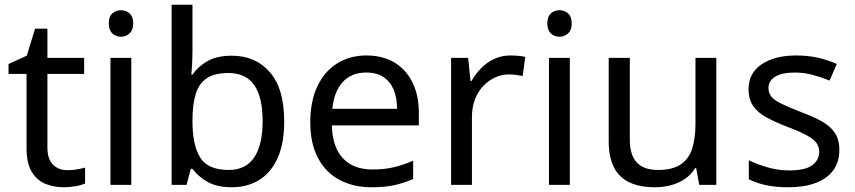

<svg xmlns="http://www.w3.org/2000/svg" viewBox="-20 -780 3606 810"><path d="M264 -62Q284 -62 305 -65.5Q326 -69 339 -73V-6Q325 1 299 5.5Q273 10 249 10Q207 10 171.5 -4.5Q136 -19 114 -55Q92 -91 92 -156V-468H16V-510L93 -545L128 -659H180V-536H335V-468H180V-158Q180 -109 203.5 -85.5Q227 -62 264 -62Z M534 -536V0H446V-536ZM491 -737Q511 -737 526.5 -723.5Q542 -710 542 -681Q542 -653 526.5 -639Q511 -625 491 -625Q469 -625 454 -639Q439 -653 439 -681Q439 -710 454 -723.5Q469 -737 491 -737Z M792 -575Q792 -541 790.5 -511.5Q789 -482 787 -465H792Q815 -499 855 -522Q895 -545 958 -545Q1058 -545 1118.5 -475.5Q1179 -406 1179 -268Q1179 -176 1151.5 -114Q1124 -52 1074 -21Q1024 10 958 10Q895 10 855 -13Q815 -36 792 -68H785L767 0H704V-760H792ZM943 -472Q886 -472 853 -450.5Q820 -429 806 -384.5Q792 -340 792 -271V-267Q792 -168 824.5 -115.5Q857 -63 945 -63Q1017 -63 1052.5 -116Q1088 -169 1088 -269Q1088 -370 1052.5 -421Q1017 -472 943 -472Z M1526 -546Q1595 -546 1644.5 -516Q1694 -486 1720.5 -431.5Q1747 -377 1747 -304V-251H1380Q1382 -160 1426.5 -112.5Q1471 -65 1551 -65Q1602 -65 1641.5 -74.5Q1681 -84 1723 -102V-25Q1682 -7 1642 1.5Q1602 10 1547 10Q1471 10 1412.5 -21Q1354 -52 1321.5 -113.5Q1289 -175 1289 -264Q1289 -352 1318.5 -415Q1348 -478 1401.5 -512Q1455 -546 1526 -546ZM1525 -474Q1462 -474 1425.5 -433.5Q1389 -393 1382 -321H1655Q1655 -367 1641 -401Q1627 -435 1598.5 -454.5Q1570 -474 1525 -474Z M2133 -546Q2148 -546 2165.5 -544.5Q2183 -543 2196 -540L2185 -459Q2172 -462 2156.5 -464Q2141 -466 2127 -466Q2096 -466 2068 -453Q2040 -440 2018 -416.5Q1996 -393 1983.5 -360Q1971 -327 1971 -286V0H1883V-536H1955L1965 -438H1969Q1986 -468 2010 -492.5Q2034 -517 2065 -531.5Q2096 -546 2133 -546Z M2384 -536V0H2296V-536ZM2341 -737Q2361 -737 2376.5 -723.5Q2392 -710 2392 -681Q2392 -653 2376.5 -639Q2361 -625 2341 -625Q2319 -625 2304 -639Q2289 -653 2289 -681Q2289 -710 2304 -723.5Q2319 -737 2341 -737Z M3002 -536V0H2930L2917 -71H2913Q2896 -43 2869 -25Q2842 -7 2810 1.5Q2778 10 2743 10Q2679 10 2635.5 -10.5Q2592 -31 2570 -74Q2548 -117 2548 -185V-536H2637V-191Q2637 -127 2666 -95Q2695 -63 2756 -63Q2816 -63 2850.5 -85.5Q2885 -108 2899.5 -151.5Q2914 -195 2914 -257V-536Z M3521 -148Q3521 -96 3495 -61Q3469 -26 3421 -8Q3373 10 3307 10Q3251 10 3210.5 1Q3170 -8 3139 -24V-104Q3171 -88 3216.5 -74.5Q3262 -61 3309 -61Q3376 -61 3406 -82.5Q3436 -104 3436 -140Q3436 -160 3425 -176Q3414 -192 3385.5 -208Q3357 -224 3304 -244Q3252 -264 3215 -284Q3178 -304 3158 -332Q3138 -360 3138 -404Q3138 -472 3193.5 -509Q3249 -546 3339 -546Q3388 -546 3430.5 -536.5Q3473 -527 3510 -510L3480 -440Q3446 -454 3409 -464Q3372 -474 3333 -474Q3279 -474 3250.5 -456.5Q3222 -439 3222 -409Q3222 -387 3235 -371.5Q3248 -356 3278.5 -341.5Q3309 -327 3360 -307Q3411 -288 3447 -268Q3483 -248 3502 -219.5Q3521 -191 3521 -148Z"/></svg>

Font: binaryh115
Style: Book
Weight: 400
Designer: Jelle Bosma - Monotype Design Team
Foundry: Monotype Imaging Inc.
Version: Version 2.003